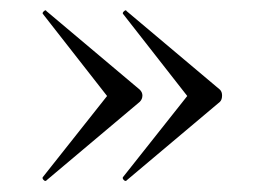

<svg xmlns="http://www.w3.org/2000/svg" viewBox="-20 -382 496 364"><path d="M401 -201Q401 -193 397 -189L220 -40Q220 -39 218 -39Q216 -39 214 -41.5Q212 -44 213 -46L335 -200L213 -356Q212 -358 215.5 -361Q219 -364 220 -361L397 -212Q401 -208 401 -201ZM250 -201Q250 -194 245 -189L68 -40Q68 -39 66 -39Q64 -39 62 -41.5Q60 -44 61 -46L183 -200L61 -356Q60 -358 63.5 -361Q67 -364 68 -361L245 -212Q250 -207 250 -201Z"/></svg>

Font: Cormorant Infant
Style: Regular
Weight: 400
Designer: Christian Thalmann (Catharsis Fonts)
Foundry: Catharsis Fonts
Version: Version 4.000